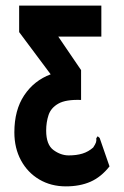

<svg xmlns="http://www.w3.org/2000/svg" viewBox="-20 -483 440 682"><path d="M214 179Q161 179 119.5 154.5Q78 130 54.5 86.5Q31 43 31 -13Q31 -92 66 -144.5Q101 -197 160 -219L48 -369V-463H340V-353H187L268 -234V-128Q214 -130 187.5 -115Q161 -100 152.5 -74.5Q144 -49 144 -19Q144 31 170 50Q196 69 224 69Q252 69 273 62.5Q294 56 311 41Q319 29 321 22.5Q323 16 322 8L327 1L334 7L369 108Q339 146 301.5 162.5Q264 179 214 179Z"/></svg>

Font: Inconsolata Condensed Black
Style: Regular
Weight: 900
Width: 3
Monospace: yes
Designer: Raph Levien, Cyreal, Brenton Simpson
Foundry: Raph Levien, Cyreal, Google
Version: Version 3.001; ttfautohint (v1.8.2.53-6de2)